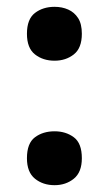

<svg xmlns="http://www.w3.org/2000/svg" viewBox="-20 -530 320 563"><path d="M59 -66Q59 -110 82.5 -127.5Q106 -145 140 -145Q173 -145 196.5 -127.5Q220 -110 220 -66Q220 -25 196.5 -6Q173 13 140 13Q106 13 82.5 -6Q59 -25 59 -66ZM59 -431Q59 -474 82.5 -492Q106 -510 140 -510Q162 -510 180 -502Q198 -494 209 -477Q220 -460 220 -431Q220 -389 196.5 -370.5Q173 -352 140 -352Q106 -352 82.5 -370.5Q59 -389 59 -431Z"/></svg>

Font: Noto Sans Armenian
Style: Regular
Weight: 400
Designer: Monotype Design Team
Foundry: Monotype Imaging Inc.
Version: Version 2.007